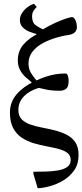

<svg xmlns="http://www.w3.org/2000/svg" viewBox="-20 -776 439 1024"><path d="M181 228 158 151V140Q190 140 224.5 139Q259 138 289 133Q319 128 338 115Q357 102 357 78Q357 53 339.5 39.5Q322 26 293 18.5Q264 11 229.5 4.5Q195 -2 160.5 -12Q126 -22 97 -41Q68 -60 50.5 -92.5Q33 -125 33 -176Q33 -232 69 -273.5Q105 -315 163 -342Q195 -357 221.5 -366Q248 -375 274 -379.5Q300 -384 330 -384Q338 -384 342.5 -370Q347 -356 346 -340Q345 -310 330.5 -301Q316 -292 300 -292Q253 -292 221.5 -299.5Q190 -307 186 -307Q136 -292 107 -261.5Q78 -231 78 -190Q78 -158 95.5 -140Q113 -122 141.5 -112Q170 -102 204.5 -95.5Q239 -89 273 -80.5Q307 -72 335.5 -57.5Q364 -43 381.5 -17.5Q399 8 399 51Q399 99 376 132Q353 165 318 186Q283 207 246 217Q209 227 181 228ZM181 -339 148 -328V-338Q135 -348 117.5 -363.5Q100 -379 87.5 -401.5Q75 -424 75 -454Q75 -503 104.5 -538Q134 -573 186 -598L193 -610Q235 -636 271 -652.5Q307 -669 332 -677Q357 -685 364 -685Q370 -685 375.5 -679Q381 -673 385 -662Q389 -651 390 -635Q392 -619 380.5 -605Q369 -591 330 -587Q329 -587 308.5 -582.5Q288 -578 258.5 -568Q229 -558 200 -541Q171 -524 151.5 -498Q132 -472 132 -437Q132 -411 143 -391Q154 -371 181 -339ZM220 -614 174 -581V-595Q158 -599 137 -607Q116 -615 101 -630.5Q86 -646 86 -670Q86 -688 96.5 -705Q107 -722 124 -735.5Q141 -749 161 -756L176 -739Q163 -726 157 -715Q151 -704 151 -689Q151 -656 170 -642Q189 -628 220 -614Z"/></svg>

Font: STIX Two Text
Style: Regular
Weight: 400
Designer: Ross Mills, John Hudson & Paul Hanslow, Tiro Typeworks Ltd; with prior portions MicroPress Inc., and Coen Hoffman.
Foundry: Tiro Typeworks Ltd
Version: Version 2.13 b171